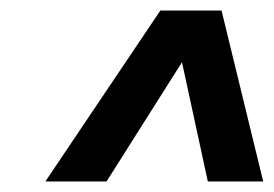

<svg xmlns="http://www.w3.org/2000/svg" viewBox="-20 -769 519 364"><path d="M66 -425 284 -749H400L479 -425H374L325 -651L182 -425Z"/></svg>

Font: Saira Thin Expanded
Style: Bold Italic
Weight: 700
Width: 7
Italic angle: -12°
Version: Version 1.101